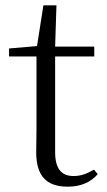

<svg xmlns="http://www.w3.org/2000/svg" viewBox="-20 -687 402 721"><path d="M234 14C283 14 320 -2 347 -33L333 -50C306 -35 286 -26 256 -26C211 -26 187 -53 187 -116V-475H334V-512H187L192 -667H143L119 -514L14 -505V-475H117V-201C117 -165 116 -146 116 -115C116 -28 153 14 234 14Z"/></svg>

Font: Noto Serif TC Light
Style: Regular
Weight: 300
Designer: Ryoko NISHIZUKA 西塚涼子 (kana & ideographs); Frank Grießhammer (Latin, Greek & Cyrillic); Wenlong ZHANG 张文龙 (bopomofo); San
Foundry: Adobe
Version: Version 2.001;hotconv 1.1.0;makeotfexe 2.6.0